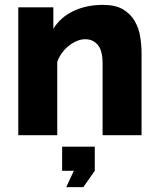

<svg xmlns="http://www.w3.org/2000/svg" viewBox="-20 -555 652 788"><path d="M252 213 283 146H235V47H369V146L322 213ZM561 0H401V-295Q401 -347 381.5 -370.5Q362 -394 330 -394Q313 -394 296 -387Q279 -380 263 -367.5Q247 -355 234.5 -338Q222 -321 215 -301V0H55V-525H199V-437Q228 -484 281 -509.5Q334 -535 403 -535Q454 -535 485 -516.5Q516 -498 533 -468.5Q550 -439 555.5 -404Q561 -369 561 -336Z"/></svg>

Font: Boldmen
Style: Bold
Weight: 700
Designer: Matt McInerney, Pablo Impallari, Rodrigo Fuenzalida
Foundry: LIVING CONCEPT
Version: Version 1.000